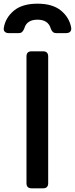

<svg xmlns="http://www.w3.org/2000/svg" viewBox="-67 -1024 407 1044"><path d="M105 0Q77 0 77 -28V-717Q77 -745 105 -745H167Q195 -745 195 -717V-28Q195 0 167 0ZM-20 -844Q-34 -844 -41.5 -852Q-49 -860 -46 -874Q-37 -928 8.5 -966Q54 -1004 137 -1004Q219 -1004 264.5 -966.5Q310 -929 320 -874Q322 -859 314.5 -851.5Q307 -844 293 -844H239Q227 -844 220 -850.5Q213 -857 209 -869Q195 -917 137 -917Q78 -917 65 -869Q60 -857 53.5 -850.5Q47 -844 35 -844Z"/></svg>

Font: Pitagon Sans Text SemiBold
Style: Regular
Weight: 600
Designer: Travis Tran
Foundry: Pitagon
Version: Version 1.001; ttfautohint (v1.8.4.7-5d5b);gftools[0.9.26]